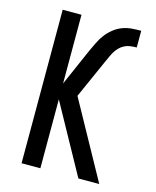

<svg xmlns="http://www.w3.org/2000/svg" viewBox="-111 -812 722 888"><g transform="rotate(15 250.0 -367.5)"><path d="M78 0V-735H168V-406L246 -584Q256 -605 266 -626Q276 -647 290 -665.5Q304 -684 322.5 -699Q341 -714 362.5 -722.5Q384 -731 407 -733Q430 -735 454 -735V-655Q439 -655 424 -653Q409 -651 396 -644.5Q383 -638 372.5 -627.5Q362 -617 354.5 -604.5Q347 -592 341 -578.5Q335 -565 329 -552L247 -368L450 0H350L168 -330V0Z"/></g></svg>

Font: Iosevka SS10 Medium
Style: Regular
Weight: 500
Monospace: yes
Designer: Belleve Invis
Foundry: Belleve Invis
Version: Version 28.0.6; ttfautohint (v1.8.4)